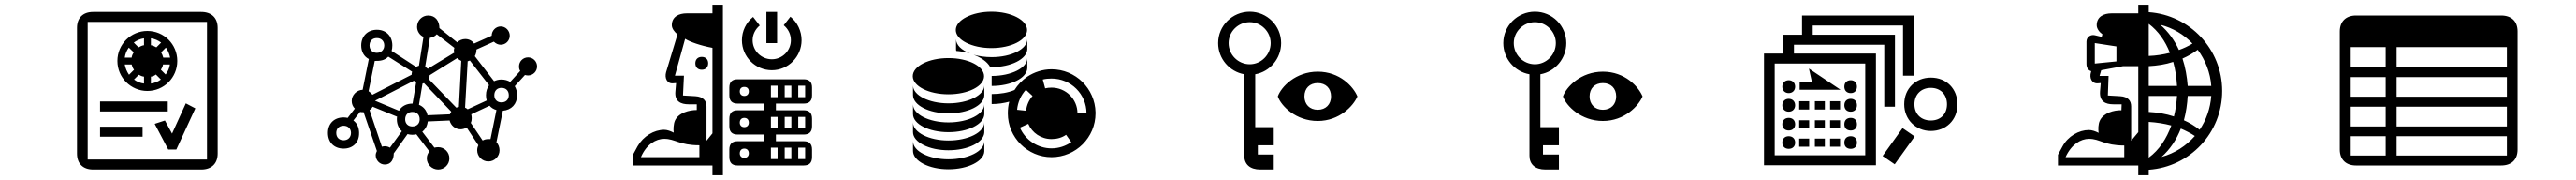

<svg xmlns="http://www.w3.org/2000/svg" viewBox="-20 -680 10840 756"><path d="M505 -438C507 -453 513 -468 522 -480L543 -460C538 -453 535 -446 534 -438ZM523 -366C514 -379 508 -393 505 -409H534C536 -401 539 -393 544 -387ZM586 -329C570 -331 556 -337 544 -346L564 -366C571 -362 578 -359 586 -358ZM349 -588H851V-10H349ZM543 -501C555 -510 570 -517 586 -519V-490C578 -489 570 -485 563 -481ZM615 -358C623 -359 630 -362 636 -367L657 -346C645 -337 630 -331 615 -329ZM638 -481C631 -485 623 -489 615 -490V-519C631 -517 646 -510 658 -501ZM657 -387C661 -393 665 -401 666 -409H695C693 -393 686 -379 677 -367ZM667 -438C665 -446 662 -453 658 -460L678 -480C687 -468 693 -453 696 -438ZM580 -106V-148H401V-106ZM686 -212V-254H401V-212ZM896 -563C896 -605 870 -630 827 -630H372C329 -630 304 -605 304 -563V-35C304 7 329 32 372 32H827C870 32 896 7 896 -35ZM688 -52H722L802 -225L762 -246L704 -119L674 -174L631 -160ZM474 -424C474 -354 531 -298 600 -298C670 -298 726 -354 726 -424C726 -494 670 -550 600 -550C531 -550 474 -494 474 -424Z M1395 -122C1395 -140 1407 -152 1426 -152C1444 -152 1457 -140 1457 -122C1457 -103 1444 -91 1426 -91C1407 -91 1395 -103 1395 -122ZM1650 -179C1650 -158 1658 -141 1671 -129L1621 -60C1614 -64 1607 -66 1599 -66C1595 -66 1591 -65 1587 -64L1535 -218C1541 -221 1545 -226 1548 -232L1651 -190C1650 -187 1650 -183 1650 -179ZM1722 -341C1724 -338 1728 -335 1731 -333L1716 -245C1690 -245 1670 -234 1659 -215L1558 -257ZM1685 -179C1685 -198 1697 -210 1715 -210C1734 -210 1746 -198 1746 -179C1746 -161 1734 -149 1715 -149C1697 -149 1685 -161 1685 -179ZM1779 -196C1775 -217 1762 -232 1743 -240L1758 -329C1760 -329 1762 -330 1764 -331L1879 -211C1877 -208 1875 -204 1873 -200ZM1961 -164C1964 -170 1965 -177 1965 -184C1965 -190 1964 -195 1963 -200L2040 -236C2047 -228 2057 -221 2069 -218L2044 -96C2041 -96 2038 -96 2035 -96C2026 -96 2018 -94 2011 -90ZM2060 -280C2060 -299 2072 -311 2090 -311C2109 -311 2121 -299 2121 -280C2121 -262 2109 -250 2090 -250C2072 -250 2060 -262 2060 -280ZM1535 -489C1535 -508 1547 -520 1566 -520C1584 -520 1597 -508 1597 -489C1597 -471 1584 -458 1566 -458C1547 -458 1535 -471 1535 -489ZM1547 -282C1543 -288 1537 -293 1531 -297L1557 -424C1579 -424 1597 -425 1614 -442L1714 -379C1713 -375 1712 -371 1712 -366ZM1890 -469C1890 -465 1891 -462 1892 -459L1780 -391C1777 -394 1773 -397 1769 -399L1789 -521C1800 -522 1811 -528 1818 -536L1892 -479C1891 -475 1890 -472 1890 -469ZM1784 -348C1786 -353 1788 -358 1788 -364L1904 -436C1909 -431 1915 -427 1921 -424L1911 -231C1907 -230 1904 -229 1900 -228ZM2025 -280C2025 -272 2026 -265 2028 -258L1948 -221C1945 -224 1941 -226 1937 -228L1948 -423C1952 -423 1955 -425 1957 -426L2038 -322C2030 -311 2025 -297 2025 -280ZM1561 -28C1561 -7 1578 11 1599 11C1627 11 1637 -12 1637 -36L1695 -117C1701 -115 1708 -114 1715 -114C1721 -114 1727 -115 1732 -116L1787 -44C1780 -36 1776 -26 1776 -15C1776 11 1798 32 1824 32C1850 32 1871 11 1871 -15C1871 -41 1850 -62 1824 -62C1818 -62 1813 -61 1808 -60L1757 -127C1770 -137 1778 -152 1780 -170L1872 -174C1877 -153 1896 -137 1918 -137C1927 -137 1936 -140 1944 -144L1993 -70C1990 -64 1988 -57 1988 -49C1988 -23 2009 -2 2035 -2C2061 -2 2082 -23 2082 -49C2082 -62 2077 -74 2069 -83L2096 -215C2132 -218 2156 -243 2156 -280C2156 -295 2152 -308 2146 -318L2189 -365C2193 -364 2197 -363 2202 -363C2223 -363 2240 -380 2240 -401C2240 -422 2223 -439 2202 -439C2181 -439 2164 -422 2164 -401C2164 -394 2165 -388 2169 -382L2127 -336C2117 -342 2104 -346 2090 -346C2078 -346 2068 -343 2059 -339L1978 -444C1982 -451 1985 -460 1985 -472L2058 -505C2066 -497 2076 -492 2087 -492C2108 -492 2125 -509 2125 -530C2125 -551 2108 -569 2087 -569C2066 -569 2049 -551 2049 -530L1975 -497C1967 -509 1953 -516 1938 -516C1925 -516 1913 -511 1904 -502L1829 -562C1829 -591 1813 -615 1782 -615C1756 -615 1735 -594 1735 -567C1735 -549 1746 -532 1762 -525L1743 -404C1739 -403 1735 -401 1731 -399L1628 -466C1630 -473 1631 -481 1631 -489C1631 -528 1605 -555 1566 -555C1527 -555 1500 -528 1500 -489C1500 -463 1512 -442 1532 -432L1506 -303C1481 -302 1460 -281 1460 -256C1460 -243 1465 -232 1473 -224L1443 -185C1438 -186 1432 -187 1426 -187C1386 -187 1360 -161 1360 -122C1360 -82 1386 -56 1426 -56C1465 -56 1492 -82 1491 -122V-125C1490 -146 1482 -163 1467 -174L1495 -210C1499 -209 1503 -209 1510 -209L1566 -46C1563 -40 1561 -34 1561 -28Z M2775 -97C2821 -97 2839 -70 2923 -70V-20H2677C2700 -74 2740 -97 2775 -97ZM2953 -233C2953 -257 2939 -274 2906 -276L2854 -279L2858 -362H2820L2863 -517C2883 -504 2929 -488 2978 -479V-120L2953 -89ZM3093 -296C3093 -308 3100 -315 3112 -315C3124 -315 3131 -308 3131 -296C3131 -285 3124 -277 3112 -277C3100 -277 3093 -285 3093 -296ZM3093 -165C3093 -177 3100 -185 3112 -185C3124 -185 3131 -177 3131 -165C3131 -154 3124 -146 3112 -146C3100 -146 3093 -154 3093 -165ZM3093 -36C3093 -48 3100 -56 3112 -56C3124 -56 3131 -48 3131 -36C3131 -25 3124 -17 3112 -17C3100 -17 3093 -25 3093 -36ZM3252 -60V-12H3224V-60ZM3310 -60V-12H3282V-60ZM3368 -60V-12H3339V-60ZM3252 -320V-272H3224V-320ZM3252 -189V-142H3224V-189ZM3310 -320V-272H3282V-320ZM3310 -189V-142H3282V-189ZM3368 -320V-272H3339V-320ZM3368 -189V-142H3339V-189ZM3022 -660H2978V-624H2869C2838 -624 2807 -611 2807 -574C2807 -561 2818 -545 2831 -536L2783 -377C2776 -352 2787 -328 2812 -330L2825 -331L2822 -296C2818 -254 2845 -242 2878 -242H2912V-218C2881 -218 2835 -207 2820 -173C2814 -159 2813 -136 2815 -123C2803 -129 2788 -135 2775 -135C2732 -135 2687 -108 2663 -66L2644 -31V15H2978V56H3022ZM3049 -280C3049 -257 3060 -245 3084 -245H3194V-217H3084C3060 -217 3049 -205 3049 -181V-150C3049 -127 3060 -115 3084 -115H3194V-87H3084C3060 -87 3049 -75 3049 -52V-21C3049 3 3060 15 3084 15H3362C3386 15 3397 3 3397 -21V-52C3397 -75 3386 -87 3362 -87H3245V-115H3362C3386 -115 3397 -127 3397 -150V-181C3397 -205 3386 -217 3362 -217H3245V-245H3362C3386 -245 3397 -257 3397 -280V-312C3397 -335 3386 -347 3362 -347H3084C3060 -347 3049 -335 3049 -312ZM2933 -387C2949 -387 2960 -397 2960 -414C2960 -431 2949 -441 2933 -441C2917 -441 2906 -431 2906 -414C2906 -397 2917 -387 2933 -387ZM3205 -499H3250V-630H3205ZM3149 -609C3119 -585 3102 -549 3102 -511C3102 -442 3158 -385 3228 -385C3297 -385 3353 -442 3353 -511C3353 -549 3336 -586 3306 -610L3278 -574C3296 -559 3308 -537 3308 -511C3308 -467 3272 -431 3228 -431C3183 -431 3147 -467 3147 -511C3147 -536 3159 -558 3177 -573Z M4260 -219C4263 -251 4276 -280 4297 -303L4325 -277C4310 -260 4300 -238 4298 -215ZM4307 -160C4323 -122 4361 -96 4405 -96C4428 -96 4449 -102 4466 -114L4488 -83C4464 -67 4436 -57 4405 -57C4346 -57 4294 -93 4272 -144ZM4368 -346C4380 -349 4392 -350 4405 -350C4486 -350 4552 -285 4552 -204H4514C4514 -264 4465 -312 4405 -312C4396 -312 4386 -311 4378 -309ZM3821 -360C3821 -318 3888 -284 3971 -284C4054 -284 4121 -318 4121 -360C4121 -402 4054 -436 3971 -436C3888 -436 3821 -402 3821 -360ZM4122 -321C4122 -280 4054 -246 3971 -246C3889 -246 3822 -280 3822 -321V-281C3822 -238 3889 -204 3971 -204C4053 -204 4120 -237 4122 -279ZM4122 -242C4122 -200 4054 -166 3971 -166C3889 -166 3822 -200 3822 -242V-201C3822 -159 3889 -125 3971 -125C4053 -125 4120 -158 4122 -200ZM4122 -166C4122 -124 4054 -90 3971 -90C3889 -90 3822 -124 3822 -166V-125C3822 -83 3889 -49 3971 -49C4053 -49 4120 -82 4122 -124ZM4122 -87C4122 -45 4054 -11 3971 -11C3889 -11 3822 -45 3822 -87V-46C3822 -4 3889 31 3971 31C4053 31 4120 -3 4122 -44ZM4002 -554C4002 -512 4070 -478 4152 -478C4235 -478 4302 -512 4302 -554C4302 -596 4235 -631 4152 -631C4070 -631 4002 -596 4002 -554ZM4303 -516C4303 -474 4236 -440 4153 -440C4125 -440 4099 -444 4077 -450C4072 -452 4067 -454 4062 -456C4026 -469 4003 -491 4003 -516V-475C4003 -472 4003 -469 4004 -466C4018 -465 4040 -462 4062 -456C4067 -454 4072 -452 4077 -450C4106 -439 4134 -422 4147 -398H4153C4235 -398 4301 -432 4303 -473C4303 -496 4303 -493 4303 -516ZM4153 -319C4235 -319 4301 -352 4303 -394C4303 -416 4303 -414 4303 -436C4303 -395 4236 -361 4153 -361ZM4221 -204C4221 -103 4304 -20 4405 -20C4507 -20 4590 -103 4590 -204V-208C4588 -308 4506 -389 4405 -389C4367 -389 4332 -377 4303 -358V-360C4303 -359 4303 -359 4303 -358C4281 -343 4263 -324 4249 -302C4223 -291 4189 -285 4153 -285V-243C4180 -243 4205 -247 4227 -253C4223 -238 4221 -221 4221 -204Z M5469 -275C5469 -309 5491 -331 5525 -331C5559 -331 5581 -309 5581 -275C5581 -242 5559 -219 5525 -219C5491 -219 5469 -242 5469 -275ZM5150 -499C5150 -547 5190 -587 5239 -587C5287 -587 5327 -547 5327 -499C5327 -450 5287 -410 5239 -410C5190 -410 5150 -450 5150 -499ZM5262 -146V-368C5324 -379 5371 -434 5371 -499C5371 -572 5312 -631 5239 -631C5166 -631 5106 -572 5106 -499C5106 -433 5154 -379 5216 -368V-26C5216 10 5240 32 5283 32H5340V-31H5273V-70H5340V-146ZM5357 -275C5371 -235 5433 -172 5525 -172C5616 -172 5675 -235 5692 -275C5675 -316 5618 -379 5525 -379C5432 -379 5371 -315 5357 -275Z M6669 -275C6669 -309 6691 -331 6725 -331C6759 -331 6781 -309 6781 -275C6781 -242 6759 -219 6725 -219C6691 -219 6669 -242 6669 -275ZM6350 -499C6350 -547 6390 -587 6439 -587C6487 -587 6527 -547 6527 -499C6527 -450 6487 -410 6439 -410C6390 -410 6350 -450 6350 -499ZM6462 -146V-368C6524 -379 6571 -434 6571 -499C6571 -572 6512 -631 6439 -631C6366 -631 6306 -572 6306 -499C6306 -433 6354 -379 6416 -368V-26C6416 10 6440 32 6483 32H6540V-31H6473V-70H6540V-146ZM6557 -275C6571 -235 6633 -172 6725 -172C6816 -172 6875 -235 6892 -275C6875 -316 6818 -379 6725 -379C6632 -379 6571 -315 6557 -275Z M7829 -413V-28H7448V-413ZM8105 -311C8146 -311 8173 -283 8173 -242C8173 -201 8146 -174 8105 -174C8064 -174 8036 -201 8036 -242C8036 -283 8064 -311 8105 -311ZM7480 -81C7480 -65 7491 -55 7507 -55C7523 -55 7534 -65 7534 -81C7534 -98 7523 -108 7507 -108C7491 -108 7480 -98 7480 -81ZM7480 -316C7480 -300 7491 -289 7507 -289C7523 -289 7534 -300 7534 -316C7534 -332 7523 -343 7507 -343C7491 -343 7480 -332 7480 -316ZM7480 -238C7480 -222 7491 -211 7507 -211C7523 -211 7534 -222 7534 -238C7534 -254 7523 -265 7507 -265C7491 -265 7480 -254 7480 -238ZM7480 -158C7480 -142 7491 -132 7507 -132C7523 -132 7534 -142 7534 -158C7534 -175 7523 -185 7507 -185C7491 -185 7480 -175 7480 -158ZM7593 -220V-255H7551V-220ZM7593 -141V-175H7551V-141ZM7593 -64V-98H7551V-64ZM7659 -220V-255H7617V-220ZM7659 -141V-175H7617V-141ZM7659 -64V-98H7617V-64ZM7553 -334V-303H7725L7592 -392L7605 -334ZM7723 -220V-255H7681V-220ZM7723 -141V-175H7681V-141ZM7723 -64V-98H7681V-64ZM7874 -455H7529V-492H7909V-232H7954V-534H7608V-573H7988V-362H8033V-615H7563V-534H7484V-455H7403V14H7874ZM7741 -316C7741 -300 7751 -289 7768 -289C7784 -289 7794 -300 7794 -316C7794 -332 7784 -343 7768 -343C7751 -343 7741 -332 7741 -316ZM7741 -238C7741 -222 7751 -211 7768 -211C7784 -211 7794 -222 7794 -238C7794 -254 7784 -265 7768 -265C7751 -265 7741 -254 7741 -238ZM7741 -158C7741 -142 7751 -132 7768 -132C7784 -132 7794 -142 7794 -158C7794 -175 7784 -185 7768 -185C7751 -185 7741 -175 7741 -158ZM7741 -81C7741 -65 7751 -55 7768 -55C7784 -55 7794 -65 7794 -81C7794 -98 7784 -108 7768 -108C7751 -108 7741 -98 7741 -81ZM7986 -142 7902 -25 7953 10 8037 -107ZM8105 -354C8042 -354 7993 -309 7993 -242C7993 -178 8042 -130 8105 -130C8168 -130 8217 -175 8217 -242C8217 -306 8172 -354 8105 -354Z M8771 -97C8817 -97 8834 -69 8919 -69V-20H8672C8696 -73 8735 -97 8771 -97ZM8978 -402V-125L8948 -89V-233C8948 -257 8935 -274 8902 -276L8850 -279L8853 -361H8815L8822 -385L8914 -402ZM9022 -168C9055 -166 9087 -161 9117 -153C9097 -98 9066 -50 9022 -18ZM9141 -277C9139 -248 9135 -218 9128 -191C9094 -202 9059 -208 9022 -210V-277ZM9076 -21C9112 -53 9139 -94 9157 -140C9178 -131 9198 -121 9216 -109C9179 -67 9131 -36 9076 -21ZM9285 -277C9281 -225 9264 -176 9236 -135C9216 -151 9193 -165 9170 -175C9179 -208 9184 -243 9186 -277ZM8795 -413V-499L8886 -485V-422ZM9022 -580C9062 -550 9092 -507 9111 -458C9083 -451 9053 -446 9022 -445ZM9022 -402C9057 -404 9092 -409 9125 -420C9134 -388 9139 -353 9141 -319H9022ZM9149 -470C9131 -510 9104 -547 9071 -576C9123 -563 9170 -535 9206 -497C9188 -486 9169 -477 9149 -470ZM9186 -319C9183 -358 9176 -398 9164 -434C9187 -444 9208 -456 9228 -471C9260 -428 9281 -375 9285 -319ZM9022 33C9195 21 9331 -122 9331 -298C9331 -473 9195 -617 9022 -629V-660H8978V-624H8865C8834 -624 8803 -611 8803 -574C8803 -560 8814 -545 8827 -536L8824 -525L8795 -532C8777 -536 8760 -524 8760 -505V-412C8760 -397 8766 -385 8780 -381L8779 -377C8771 -352 8783 -328 8808 -330L8820 -331L8817 -296C8814 -254 8840 -242 8873 -242H8908L8907 -217C8876 -218 8831 -206 8816 -173C8809 -158 8809 -136 8811 -122C8798 -129 8783 -134 8770 -134C8728 -134 8682 -108 8659 -65L8640 -30V15H8978V56H9022Z M9872 -232H10019V-149H9872ZM9872 -108H10019V-27H9872ZM10065 -27V-108H10529V-27ZM9872 -482H10019V-398H9872ZM9872 -356H10019V-274H9872ZM10065 -482H10529V-398H10065ZM10065 -356H10529V-274H10065ZM10065 -232H10529V-149H10065ZM10574 -548C10574 -590 10549 -615 10505 -615H9894C9852 -615 9826 -590 9826 -548V-52C9826 -10 9852 15 9894 15H10505C10549 15 10574 -10 10574 -52Z"/></svg>

Font: CryptoKit 1.4
Style: Regular
Weight: 400
Monospace: yes
Designer: Oceane Juvin
Foundry: http://www.head-geneve.ch
Version: Version 1.000